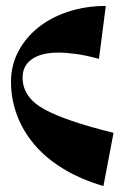

<svg xmlns="http://www.w3.org/2000/svg" viewBox="-20 -613 422 646"><path d="M56 -352Q56 -286 128 -246Q200 -206 362 -166L328 13Q250 -10 191.5 -46Q133 -82 94.5 -128Q56 -174 36.5 -227.5Q17 -281 17 -338Q17 -392 41 -438.5Q65 -485 107.5 -519.5Q150 -554 209 -573.5Q268 -593 336 -593L313 -415Q269 -427 235 -431.5Q201 -436 176 -436Q119 -436 87.5 -414Q56 -392 56 -352Z"/></svg>

Font: Trickster
Style: Regular
Weight: 400
Designer: Jean-Baptiste Morizot
Foundry: Jean-Baptiste Morizot
Version: Version 2.000;PS 2.0;hotconv 1.0.88;makeotf.lib2.5.647800